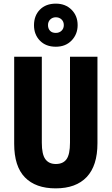

<svg xmlns="http://www.w3.org/2000/svg" viewBox="-20 -1026 614 1056"><path d="M516 -238Q516 -115 457 -52.5Q398 10 286 10Q176 10 117 -50.5Q58 -111 58 -235V-714H210V-241Q210 -177 229.5 -150.5Q249 -124 287 -124Q327 -124 346 -150.5Q365 -177 365 -242V-714H516ZM287 -769Q232 -769 199.5 -802.5Q167 -836 167 -887Q167 -940 199.5 -973Q232 -1006 287 -1006Q340 -1006 373.5 -972.5Q407 -939 407 -888Q407 -838 374 -803.5Q341 -769 287 -769ZM287 -845Q306 -845 318.5 -857Q331 -869 331 -888Q331 -907 318.5 -919Q306 -931 287 -931Q269 -931 256.5 -919Q244 -907 244 -888Q244 -869 255 -857Q266 -845 287 -845Z"/></svg>

Font: Noto Sans ExtraCondensed ExtraBold
Style: Regular
Weight: 800
Width: 2
Designer: Monotype Design Team
Foundry: Monotype Imaging Inc.
Version: Version 2.013; ttfautohint (v1.8.4.7-5d5b)